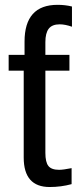

<svg xmlns="http://www.w3.org/2000/svg" viewBox="-20 -751 318 779"><path d="M270.5 -3.9Q227.5 7.8 181.6 7.8Q76.2 7.8 76.2 -111.8V-464.4H15.1V-528.3H79.6V-582Q79.6 -731.4 213.4 -731.4Q244.6 -731.4 272 -724.6V-642.6Q244.1 -652.3 222.2 -652.3Q191.4 -652.3 177.7 -634.5Q164.1 -616.7 164.1 -580.1V-528.3H261.7V-464.4H164.1V-130.9Q164.1 -92.8 176.5 -77.4Q189 -62 219.7 -62Q236.3 -62 270.5 -68.8Z"/></svg>

Font: Arimo Nerd Font
Style: Regular
Weight: 400
Designer: Steve Matteson
Foundry: Monotype Imaging Inc.
Version: Version 1.33;Nerd Fonts 3.2.1